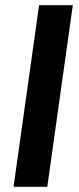

<svg xmlns="http://www.w3.org/2000/svg" viewBox="-20 -717 304 737"><path d="M32 0H161.5L259.5 -697H130Z"/></svg>

Font: HK Grotesk
Style: Bold Italic
Weight: 700
Italic angle: -16°
Designer: Alfredo Marco Pradil
Foundry: Hanken Design Co.
Version: Version 3.001;FEAKit 1.0